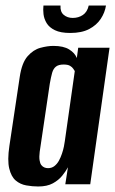

<svg xmlns="http://www.w3.org/2000/svg" viewBox="-20 -668 418 696"><path d="M118.5 8Q97.2 8 75.4 4.1Q53.6 0.3 37.1 -13.6Q20.6 -27.5 13.5 -57.2Q6.3 -86.8 14 -138.7L51.5 -388.8Q59.1 -440.3 80 -464.1Q100.9 -487.9 126.6 -494.7Q152.3 -501.6 173.5 -501.6Q210.3 -501.6 230.9 -488.7Q251.5 -475.8 258.5 -457.7L263.5 -495H377.1L307.1 0H216.7L226.3 -61.6Q218.3 -46.8 205.3 -30.8Q192.4 -14.8 171.5 -3.4Q150.6 8 118.5 8ZM154 -58.4Q167.4 -58.4 177.1 -65.9Q186.8 -73.4 193.5 -85.4Q200.1 -97.5 204.6 -111Q209.2 -124.6 211.6 -136.5Q214 -148.5 215 -156.5L251.1 -410.4Q249.1 -413.3 245.5 -418.9Q242 -424.5 234 -429.3Q226.1 -434.1 210.6 -434.1Q192.5 -434.1 182.9 -426.6Q173.3 -419.1 169 -404Q164.8 -388.9 160.5 -364.7L123.9 -117.6Q121.6 -99.3 123.4 -87.5Q125.1 -75.6 129.9 -69.5Q134.7 -63.4 141.1 -60.9Q147.4 -58.4 154 -58.4ZM234.6 -548.5Q199.7 -548.5 179.1 -558.5Q158.5 -568.5 149.1 -584.1Q139.7 -599.7 137.7 -616.8Q135.8 -633.8 137.5 -647.9H199.4Q197.7 -625.4 211 -614.2Q224.2 -603 243.7 -603Q264.5 -603 280.4 -613.7Q296.3 -624.4 301.6 -647.9H364.2Q360.2 -622.3 345.2 -599.6Q330.1 -576.8 303.1 -562.6Q276.1 -548.5 234.6 -548.5Z"/></svg>

Font: Alumni Sans SC Thin
Style: Italic
Weight: 100
Italic angle: -8°
Designer: Robert E. Leuschke
Foundry: Robert E. Leuschke
Version: Version 1.016